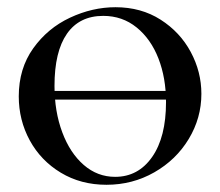

<svg xmlns="http://www.w3.org/2000/svg" viewBox="-20 -500 610 532"><path d="M105 -248H472V-224H105ZM32 -233Q32 -310 72 -366Q112 -422 174 -451Q236 -480 300 -480Q371 -480 425 -445.5Q479 -411 508.5 -356Q538 -301 538 -240Q538 -173 503 -115Q468 -57 407.5 -22.5Q347 12 275 12Q204 12 148.5 -21.5Q93 -55 62.5 -111Q32 -167 32 -233ZM440 -217Q440 -284 419 -338Q398 -392 358.5 -424Q319 -456 266 -456Q200 -456 165.5 -406.5Q131 -357 131 -262Q131 -191 152.5 -133.5Q174 -76 212 -43Q250 -10 299 -10Q363 -10 401.5 -65Q440 -120 440 -217Z"/></svg>

Font: Cormorant SC SemiBold
Style: Regular
Weight: 600
Designer: Christian Thalmann (Catharsis Fonts)
Foundry: Catharsis Fonts
Version: Version 4.000